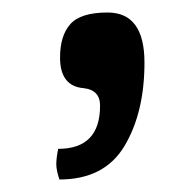

<svg xmlns="http://www.w3.org/2000/svg" viewBox="-20 -135 301 307"><path d="M75 152Q70 137 70 127.5Q70 118 73 103Q140 103 140 34Q140 9 114 6Q76 3 76 -43Q76 -78 92.5 -96.5Q109 -115 152 -115Q211 -115 211 -35Q211 45 179 98.5Q147 152 75 152Z"/></svg>

Font: Port Lligat Sans
Style: Regular
Weight: 400
Designer: Dario Muhafara, Eduardo Rodriguez Tunni
Foundry: Tipo
Version: Version 1.002